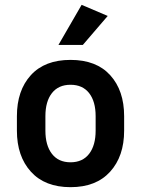

<svg xmlns="http://www.w3.org/2000/svg" viewBox="-20 -765 584 795"><path d="M494 -284V-224Q494 -118 436 -54Q378 10 272 10Q166 10 108 -54Q50 -118 50 -224V-284Q50 -390 107.5 -453.5Q165 -517 272 -517Q379 -517 436.5 -453.5Q494 -390 494 -284ZM376 -284Q376 -345 349 -379.5Q322 -414 272 -414Q222 -414 195 -379.5Q168 -345 168 -284V-224Q168 -163 195 -128Q222 -93 272 -93Q322 -93 349 -128Q376 -163 376 -224ZM323 -579H222L318 -745L426 -699Z"/></svg>

Font: Inria Sans
Style: Bold
Weight: 700
Designer: Black Foundry Team
Foundry: Black Foundry
Version: Version 1.2; ttfautohint (v1.8.3)